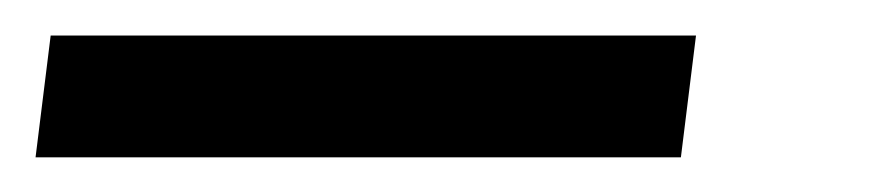

<svg xmlns="http://www.w3.org/2000/svg" viewBox="-34 56 498 108"><path d="M357.5 76 349 144.5H-14L-5.5 76Z"/></svg>

Font: Lato Semibold
Style: Italic
Weight: 600
Italic angle: -7°
Designer: Lukasz Dziedzic
Foundry: tyPoland Lukasz Dziedzic
Version: Version 2.006; 2014-01-15